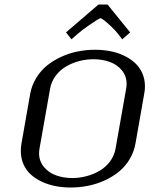

<svg xmlns="http://www.w3.org/2000/svg" viewBox="-20 -812 707 842"><path d="M153.3 -160.6Q151.4 -149.9 151.4 -139.6Q151.4 -105.5 172.4 -80.1Q193.4 -54.7 225.8 -43Q258.3 -31.2 297.4 -31.2Q329.1 -31.2 360.1 -39.6Q391.1 -47.9 417.5 -63.5Q443.8 -79.1 462.6 -104.2Q481.4 -129.4 486.8 -160.6L533.2 -422.9Q535.2 -433.6 535.2 -444.3Q535.2 -478.5 514.4 -503.7Q493.7 -528.8 461.2 -540.5Q428.7 -552.2 389.2 -552.2Q357.4 -552.2 326.4 -543.9Q295.4 -535.6 269 -520Q242.7 -504.4 223.9 -479.2Q205.1 -454.1 199.7 -422.9ZM74.2 -183.1 112.3 -399.9Q119.1 -438 138.9 -470.2Q158.7 -502.4 186.5 -524.9Q214.4 -547.4 249.3 -563.2Q284.2 -579.1 321.3 -586.4Q358.4 -593.8 396.5 -593.8Q431.2 -593.8 463.1 -587.6Q495.1 -581.5 522.9 -568.4Q550.8 -555.2 571.3 -536.6Q591.8 -518.1 603.8 -491.5Q615.7 -464.8 615.7 -433.1Q615.7 -417 612.3 -399.9L574.2 -183.1Q567.4 -145 547.9 -112.8Q528.3 -80.6 500.2 -58.1Q472.2 -35.6 437.5 -20Q402.8 -4.4 365.5 2.9Q328.1 10.3 290 10.3Q255.4 10.3 223.6 4.2Q191.9 -2 164.1 -14.9Q136.2 -27.8 115.5 -46.4Q94.7 -64.9 83 -91.6Q71.3 -118.2 71.3 -149.9Q71.3 -166 74.2 -183.1ZM451.7 -792 550.8 -669.9 516.1 -639.6 497.6 -663.6Q485.4 -679.2 467.5 -696Q449.7 -712.9 436.8 -722.7Q423.8 -732.4 420.9 -732.4Q416 -732.4 377.4 -706.1Q338.9 -679.7 320.8 -663.6L293.5 -639.6L269.5 -669.9L411.6 -792Z"/></svg>

Font: Resagnicto
Style: Italic
Weight: 500
Italic angle: -10°
Version: Version 0.999